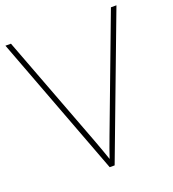

<svg xmlns="http://www.w3.org/2000/svg" viewBox="-131 -814 825 915"><g transform="rotate(-20 281.5 -357.0)"><path d="M563 -714H535L320 -143C303 -98 292 -67 282 -37C272 -67 258 -105 244 -143L28 -714H0L269 0H294Z"/></g></svg>

Font: Noto Sans Thai Looped Thin
Style: Regular
Weight: 100
Designer: Sasikarn Vongin, Ben Mitchell
Foundry: The Fontpad Ltd
Version: Version 1.001